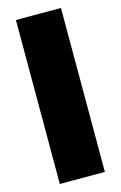

<svg xmlns="http://www.w3.org/2000/svg" viewBox="-123 -861 575 914"><g transform="rotate(-15 164.0 -404.0)"><path d="M53.5 0V-808H275.5V0Z"/></g></svg>

Font: Encode Sans Semi Expanded Black
Style: Regular
Weight: 900
Width: 6
Designer: Multiple Designers
Foundry: Impallari Type
Version: Version 2.000